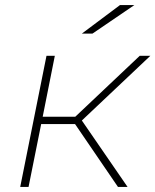

<svg xmlns="http://www.w3.org/2000/svg" viewBox="-20 -740 615 760"><path d="M304 -263 485 0H447L277 -249H143L93 0H60L164 -519H197L149 -278H278L533 -519H575ZM455 -720H512L346 -607H304Z"/></svg>

Font: Montserrat Alternates ExLight
Style: Italic
Weight: 275
Italic angle: -11.3°
Designer: Julieta Ulanovsky
Foundry: Julieta Ulanovsky
Version: Version 7.200